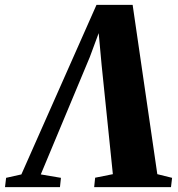

<svg xmlns="http://www.w3.org/2000/svg" viewBox="-72 -766 730 786"><path d="M471 -746 572 -53 632.5 -38 628 0H313.5L317.5 -38.5L390 -53L344 -500L327.5 -679L353 -687L295.5 -532L95 -52L177.5 -38L173.5 0H-51.5L-47 -38L15.5 -52L323 -746Z"/></svg>

Font: Merriweather 72pt Black
Style: Italic
Weight: 900
Italic angle: -7.8°
Version: Version 2.101